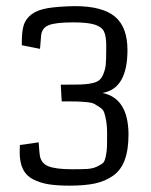

<svg xmlns="http://www.w3.org/2000/svg" viewBox="-20 -723 491 623"><path d="M397 -287.6Q397 -237.3 384.8 -204.1Q372.6 -170.9 346.9 -152.8Q321.3 -134.8 288.1 -127.7Q254.9 -120.6 205.6 -120.6Q164.6 -120.6 136.7 -125.2Q108.9 -129.9 86.9 -141.4Q64.9 -152.8 54.4 -174.3Q43.9 -195.8 43.9 -228.5Q43.9 -243.2 44.4 -252.4L105.5 -261.2Q107.4 -231.9 108.9 -220.7Q112.3 -193.8 136.2 -183.8Q160.2 -173.8 214.8 -173.8Q244.6 -173.8 262.5 -174.8Q280.3 -175.8 293.9 -182.1Q307.6 -188.5 313.7 -193.6Q319.8 -198.7 323.2 -215.6Q326.7 -232.4 327.1 -245.4Q327.6 -258.3 327.6 -289.1Q327.6 -312 325 -328.1Q322.3 -344.2 318.8 -355.7Q315.4 -367.2 304.7 -374.3Q293.9 -381.3 286.4 -385.7Q278.8 -390.1 258.8 -391.8Q238.8 -393.6 225.3 -393.8Q211.9 -394 181.6 -394Q180.7 -394 180.2 -394L177.2 -448.2Q224.1 -448.2 238.8 -448.7Q270.5 -449.7 288.3 -455.6Q306.2 -461.4 314 -479.5Q321.8 -497.6 323.2 -513.7Q324.7 -529.8 324.7 -568.4Q324.7 -570.3 324.7 -572Q324.7 -573.7 324.7 -575.2Q324.7 -606 317.4 -620.8Q310.1 -635.7 287.4 -643.1Q264.6 -650.4 217.8 -650.4Q159.7 -650.4 137.5 -641.1Q115.2 -631.8 113.3 -606.4L109.9 -564.5L50.8 -576.2V-586.9Q50.8 -621.1 56.9 -641.1Q63 -661.1 81.5 -675.8Q100.1 -690.4 133.5 -696.3Q167 -702.1 222.7 -703.1Q312 -703.1 352.8 -669.2Q393.6 -635.3 393.6 -560.5Q393.6 -437 314.9 -421.9Q313 -421.4 312.5 -421.4Q396 -404.3 397 -287.6Z"/></svg>

Font: Coda
Style: Regular
Weight: 400
Designer: vernon adams
Foundry: vernon adams
Version: Version 2.001; ttfautohint (v0.8) -r 50 -G 200 -x